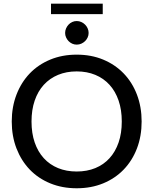

<svg xmlns="http://www.w3.org/2000/svg" viewBox="-20 -1026 842 1054"><path d="M757.5 -359Q757.5 -278.5 731.8 -211.2Q706 -144 659 -95.2Q612 -46.5 546.5 -19.5Q481 7.5 401 7.5Q321.5 7.5 255.8 -19.5Q190 -46.5 143.2 -95.2Q96.5 -144 70.5 -211.2Q44.5 -278.5 44.5 -359Q44.5 -439 70.5 -506.5Q96.5 -574 143.2 -622.8Q190 -671.5 255.8 -698.8Q321.5 -726 401 -726Q481 -726 546.5 -698.8Q612 -671.5 659 -622.8Q706 -574 731.8 -506.5Q757.5 -439 757.5 -359ZM648.5 -359Q648.5 -423 631 -474Q613.5 -525 581.2 -560.5Q549 -596 503.2 -615Q457.5 -634 401 -634Q344.5 -634 298.8 -615Q253 -596 220.5 -560.5Q188 -525 170.5 -474Q153 -423 153 -359Q153 -294.5 170.5 -243.8Q188 -193 220.5 -157.5Q253 -122 298.8 -103.2Q344.5 -84.5 401 -84.5Q457.5 -84.5 503.2 -103.2Q549 -122 581.2 -157.5Q613.5 -193 631 -243.8Q648.5 -294.5 648.5 -359ZM260 -1006H544V-948.5H260ZM466.5 -845Q466.5 -832 461.2 -820.5Q456 -809 447 -800.2Q438 -791.5 426.2 -786.2Q414.5 -781 401 -781Q388 -781 376.5 -786.2Q365 -791.5 356.5 -800.2Q348 -809 342.8 -820.5Q337.5 -832 337.5 -845Q337.5 -858.5 342.8 -870.2Q348 -882 356.5 -891Q365 -900 376.5 -905.2Q388 -910.5 401 -910.5Q414.5 -910.5 426.2 -905.2Q438 -900 447 -891Q456 -882 461.2 -870.2Q466.5 -858.5 466.5 -845Z"/></svg>

Font: Lato 2
Style: Regular
Weight: 500
Designer: Lukasz Dziedzic with Adam Twardoch and Botio Nikoltchev
Foundry: tyPoland Lukasz Dziedzic
Version: Version 2.015; 2015-08-06; http://www.latofonts.com/